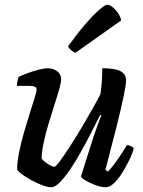

<svg xmlns="http://www.w3.org/2000/svg" viewBox="-20 -787 602 807"><path d="M196 0Q180 0 156.5 -9Q133 -18 109.5 -31Q86 -44 70 -56.5Q54 -69 52 -75Q52 -105 60 -145.5Q68 -186 80.5 -229Q93 -272 105 -310.5Q117 -349 125.5 -375.5Q134 -402 134 -409Q134 -420 126 -423Q118 -426 106 -426H51Q51 -437 54 -448Q57 -459 58 -464Q73 -471 96 -479.5Q119 -488 142.5 -494Q166 -500 180 -500Q204 -500 220.5 -487.5Q237 -475 237 -453Q237 -441 229 -412.5Q221 -384 208.5 -345.5Q196 -307 183.5 -265Q171 -223 163 -185Q155 -147 155 -120Q165 -108 182.5 -97Q200 -86 209 -86Q214 -86 231.5 -109.5Q249 -133 273 -170Q297 -207 322 -249Q347 -291 368.5 -329Q390 -367 402 -391Q406 -414 408 -445Q410 -476 410 -500Q447 -500 468.5 -494.5Q490 -489 500 -477.5Q510 -466 510 -449Q510 -432 499.5 -381.5Q489 -331 469.5 -253Q450 -175 423 -73L434 -66Q445 -77 460 -97Q475 -117 489.5 -139Q504 -161 513 -177Q522 -177 531 -172.5Q540 -168 542 -163Q537 -142 523.5 -114.5Q510 -87 493.5 -60.5Q477 -34 459 -17Q441 0 425 0Q406 0 382.5 -8.5Q359 -17 341 -27.5Q323 -38 320 -45L373 -212Q383 -241 392 -266Q401 -291 406 -301L401 -304Q384 -270 363 -229Q342 -188 319.5 -147.5Q297 -107 274 -73.5Q251 -40 231 -20Q211 0 196 0ZM297 -565Q288 -568 278.5 -576.5Q269 -585 266 -592Q303 -644 336.5 -683Q370 -722 395.5 -744.5Q421 -767 431 -767Q441 -767 453.5 -757Q466 -747 476.5 -731.5Q487 -716 489 -701Z"/></svg>

Font: Texturina 12pt SemiBold
Style: Italic
Weight: 600
Italic angle: -11°
Version: Version 1.002